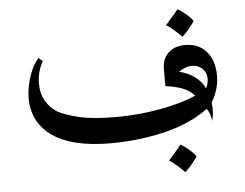

<svg xmlns="http://www.w3.org/2000/svg" viewBox="-50 -568 1019 800"><g transform="rotate(-5 460.0 -168.5)"><path d="M828 -109Q830 -91 830 -82Q830 -64 827.5 -50Q825 -36 824 -32Q822 -48 818 -59.5Q814 -71 805 -84Q727 -26 612 0Q506 24 394 24Q237 24 154 -32Q114 -59 92 -99.5Q70 -140 70 -191Q70 -238 87 -287Q104 -336 126 -356L142 -341Q118 -299 118 -250Q118 -207 136.5 -176Q155 -145 183 -128Q211 -112 269.5 -97.5Q328 -83 425 -83Q531 -83 634 -104Q715 -121 762 -143Q743 -166 710 -178Q690 -185 669 -189Q648 -193 642 -193V-264Q642 -308 668.5 -332.5Q695 -357 738 -357Q772 -357 796.5 -344Q821 -331 836 -308Q860 -272 860 -218Q860 -190 853 -166Q846 -142 838.5 -127.5Q831 -113 828 -109ZM704 -248Q741 -239 767 -220Q797 -199 810 -169Q820 -189 820 -209Q820 -237 800 -254Q784 -268 758 -268Q732 -268 704 -248ZM783 -453Q774 -440 762 -425Q750 -410 731 -392Q690 -433 667 -446Q709 -494 720 -508Q737 -499 755.5 -483Q774 -467 783 -453ZM746 110Q737 123 725 138Q713 153 694 171Q653 130 630 117Q672 70 683 55Q700 64 718.5 80Q737 96 746 110Z"/></g></svg>

Font: Katibeh
Style: Regular
Weight: 400
Designer: Arabic design by Kourosh Beigpour, Latin design by Eduardo Tunni, engineering by Lasse Fister
Version: Version 1.0010g